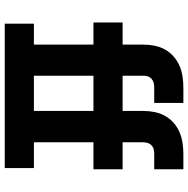

<svg xmlns="http://www.w3.org/2000/svg" viewBox="-12 -762 775 790"><g transform="rotate(90 375.0 -367.5)"><path d="M78 0V-120H164V-365H73V-485H164V-570Q164 -593 168.5 -616Q173 -639 184 -659Q195 -679 212.5 -694.5Q230 -710 251 -719Q272 -728 295 -731.5Q318 -735 341 -735H404V-615H341Q331 -615 322 -613Q313 -611 305.5 -604.5Q298 -598 295 -589Q292 -580 292 -570V-485H437V-570Q437 -593 441.5 -616Q446 -639 457 -659Q468 -679 485.5 -694.5Q503 -710 524 -719Q545 -728 568 -731.5Q591 -735 614 -735H677V-615H614Q604 -615 595 -613Q586 -611 579 -604.5Q572 -598 569 -589Q566 -580 566 -570V-485H677V-365H566V-120H672V0ZM292 -120H437V-365H292Z"/></g></svg>

Font: Iosevka Etoile Heavy
Style: Regular
Weight: 900
Designer: Belleve Invis
Foundry: Belleve Invis
Version: Version 22.1.2; ttfautohint (v1.8.4)